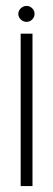

<svg xmlns="http://www.w3.org/2000/svg" viewBox="-20 -630 179 650"><path d="M50 0V-516H90V0ZM70 -556Q59 -556 50.5 -564Q42 -572 42 -583Q42 -594 50.5 -602Q59 -610 70 -610Q81 -610 89 -602Q97 -594 97 -583Q97 -572 89 -564Q81 -556 70 -556Z"/></svg>

Font: Stick No Bills ExtraLight
Style: Regular
Weight: 200
Designer: Kosala Senevirathne, Siva Puranthara, Lasantha Premarathna, Tharique Azeez
Foundry: mooniak
Version: Version 2.000